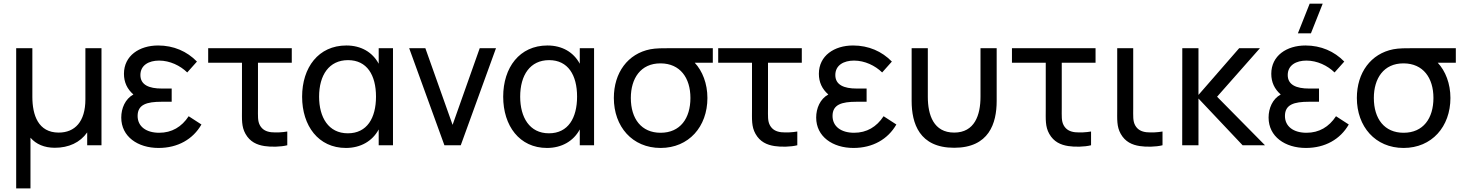

<svg xmlns="http://www.w3.org/2000/svg" viewBox="-20 -808 8143 1068"><path d="M70 240H149.5V-42C180.5 -6 226.5 14 285 14C362 14 425.5 -15 465 -71.5V0H544.5V-540H455V-255.5C455 -130.5 396 -70.5 306.5 -70.5C192.5 -70.5 160 -168 160 -269.5V-540H70Z M862 15C969 15 1053.5 -33.5 1100.5 -115.5L1029.5 -161.5C990.5 -102 935.5 -69.5 865.5 -69.5C792.5 -69.5 745.5 -105 745.5 -163C745.5 -226.5 796 -242 879 -242H935V-315.5H879.5C809.5 -315.5 761 -335.5 761 -390.5C761 -446 808.5 -471 865 -471C925 -471 982.5 -443 1021.5 -405L1075.5 -465.5C1020 -522.5 946 -555 859.5 -555C755.5 -555 669.5 -498.5 669.5 -397.5C669.5 -350.5 687.5 -312.5 722 -282.5C676.5 -257.5 654.5 -206 654.5 -154C654.5 -48 746.5 15 862 15Z M1451.5 4.5C1486 10 1541 9.5 1578 0V-76.5C1550 -71.5 1517 -70 1489 -72.5C1462.5 -75.5 1440 -85.5 1426 -110.5C1412.5 -135 1415 -162.5 1415 -208V-459H1603V-540H1138V-459H1326V-204C1326 -144 1322.5 -104.5 1345.5 -63.5C1370.5 -19 1409 -2 1451.5 4.5Z M1904 15C1986 15 2051.5 -23 2086.5 -88V0H2166V-540H2086.5V-453.5C2052 -517.5 1989 -555 1906.5 -555C1751.5 -555 1660.5 -432.5 1660.5 -270C1660.5 -108.5 1751 15 1904 15ZM1755 -270C1755 -390.5 1810.5 -473.5 1916 -473.5C2021.5 -473.5 2071.5 -390 2071.5 -270.5C2071.5 -152 2022 -66.5 1915 -66.5C1806.5 -66.5 1755 -156 1755 -270Z M2452 0H2543L2739 -540H2648.5L2497.5 -113.5L2346 -540H2256Z M3022.5 15C3104.5 15 3170 -23 3205 -88V0H3284.5V-540H3205V-453.5C3170.5 -517.5 3107.5 -555 3025 -555C2870 -555 2779 -432.5 2779 -270C2779 -108.5 2869.5 15 3022.5 15ZM2873.5 -270C2873.5 -390.5 2929 -473.5 3034.5 -473.5C3140 -473.5 3190 -390 3190 -270.5C3190 -152 3140.5 -66.5 3033.5 -66.5C2925 -66.5 2873.5 -156 2873.5 -270Z M3654.5 15C3811.5 15 3915 -103.5 3915 -263C3915 -343 3887.5 -413 3844.5 -459H3945V-540H3714.5C3668.5 -540 3628 -540 3597.5 -534C3472.5 -509.5 3394.5 -404 3394.5 -263C3394.5 -104 3497 15 3654.5 15ZM3489 -263C3489 -371 3543 -456 3654.5 -455.5C3763.5 -455 3820.5 -374.5 3820.5 -263C3820.5 -150 3764 -69.5 3654.5 -69.5C3548 -69.5 3489 -147 3489 -263Z M4288.5 4.5C4323 10 4378 9.5 4415 0V-76.5C4387 -71.5 4354 -70 4326 -72.5C4299.5 -75.5 4277 -85.5 4263 -110.5C4249.5 -135 4252 -162.5 4252 -208V-459H4440V-540H3975V-459H4163V-204C4163 -144 4159.5 -104.5 4182.5 -63.5C4207.5 -19 4246 -2 4288.5 4.5Z M4727.5 15C4834.5 15 4919 -33.5 4966 -115.5L4895 -161.5C4856 -102 4801 -69.5 4731 -69.5C4658 -69.5 4611 -105 4611 -163C4611 -226.5 4661.5 -242 4744.5 -242H4800.5V-315.5H4745C4675 -315.5 4626.5 -335.5 4626.5 -390.5C4626.5 -446 4674 -471 4730.5 -471C4790.5 -471 4848 -443 4887 -405L4941 -465.5C4885.5 -522.5 4811.5 -555 4725 -555C4621 -555 4535 -498.5 4535 -397.5C4535 -350.5 4553 -312.5 4587.5 -282.5C4542 -257.5 4520 -206 4520 -154C4520 -48 4612 15 4727.5 15Z M5051 -246.5C5051 -122 5093.5 14 5287.5 14C5481.5 14 5524 -122 5524 -246.5V-540H5434V-269.5C5434 -168 5401.5 -70.5 5287.5 -70.5C5173.5 -70.5 5141 -168 5141 -269.5V-540H5051Z M5922.5 4.5C5957 10 6012 9.5 6049 0V-76.5C6021 -71.5 5988 -70 5960 -72.5C5933.5 -75.5 5911 -85.5 5897 -110.5C5883.5 -135 5886 -162.5 5886 -208V-459H6074V-540H5609V-459H5797V-204C5797 -144 5793.5 -104.5 5816.5 -63.5C5841.5 -19 5880 -2 5922.5 4.5Z M6320 4.5C6354.5 10 6409.5 9.5 6446.5 0V-76.5C6418.5 -71.5 6385.5 -70 6357.5 -72.5C6331 -75.5 6308.5 -85.5 6294.5 -110.5C6281 -135 6283.5 -162.5 6283.5 -208V-540H6194.5V-204C6194.5 -144 6191 -104.5 6214 -63.5C6239 -19 6277.5 -2 6320 4.5Z M6556 0H6646.5V-260L6892 0H7016.5L6750 -270L6988.5 -540H6873L6646.5 -280V-540H6556.5Z M7244 15C7351 15 7435.5 -33.5 7482.5 -115.5L7411.5 -161.5C7372.5 -102 7317.5 -69.5 7247.5 -69.5C7174.5 -69.5 7127.5 -105 7127.5 -163C7127.5 -226.5 7178 -242 7261 -242H7317V-315.5H7261.5C7191.5 -315.5 7143 -335.5 7143 -390.5C7143 -446 7190.5 -471 7247 -471C7307 -471 7364.5 -443 7403.5 -405L7457.5 -465.5C7402 -522.5 7328 -555 7241.5 -555C7137.5 -555 7051.5 -498.5 7051.5 -397.5C7051.5 -350.5 7069.5 -312.5 7104 -282.5C7058.5 -257.5 7036.5 -206 7036.5 -154C7036.5 -48 7128.5 15 7244 15ZM7199.5 -622.5H7272L7337.5 -787.5H7265Z M7787.5 15C7944.5 15 8048 -103.5 8048 -263C8048 -343 8020.5 -413 7977.5 -459H8078V-540H7847.5C7801.5 -540 7761 -540 7730.5 -534C7605.5 -509.5 7527.5 -404 7527.5 -263C7527.5 -104 7630 15 7787.5 15ZM7622 -263C7622 -371 7676 -456 7787.5 -455.5C7896.5 -455 7953.5 -374.5 7953.5 -263C7953.5 -150 7897 -69.5 7787.5 -69.5C7681 -69.5 7622 -147 7622 -263Z"/></svg>

Font: Eudonet Medium
Style: Regular
Weight: 500
Designer: Mikhail Sharanda
Foundry: Mikhail Sharanda
Version: Version 4.503;Glyphs 3.1.2 (3151)